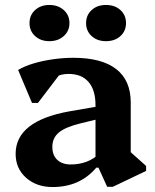

<svg xmlns="http://www.w3.org/2000/svg" viewBox="-20 -740 624 774"><path d="M412 13 377 -64H365V-316Q365 -377 337 -409.5Q309 -442 256 -442Q227 -442 201 -429Q175 -416 159 -392L161 -484H254L133 -325H109L53 -458Q78 -473 114.5 -484Q151 -495 193 -501Q235 -507 276 -507Q390 -507 448.5 -461.5Q507 -416 507 -327V-95L465 -164L569 -71V-51L435 13ZM192 14Q127 14 85 -23.5Q43 -61 43 -120Q43 -252 259 -291L392 -314V-264L306 -243Q244 -228 217.5 -206Q191 -184 191 -148Q191 -114 211 -95.5Q231 -77 265 -77Q334 -77 380 -120V-64H368Q335 -25 291 -5.5Q247 14 192 14ZM179 -574Q144 -574 121.5 -594.5Q99 -615 99 -647Q99 -679 121.5 -699.5Q144 -720 179 -720Q214 -720 237 -699.5Q260 -679 260 -647Q260 -615 237 -594.5Q214 -574 179 -574ZM407 -574Q372 -574 349.5 -594.5Q327 -615 327 -647Q327 -679 349.5 -699.5Q372 -720 407 -720Q443 -720 465.5 -699.5Q488 -679 488 -647Q488 -615 465.5 -594.5Q443 -574 407 -574Z"/></svg>

Font: Platypi Light SemiBold
Style: Regular
Weight: 600
Version: Version 1.200